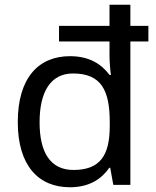

<svg xmlns="http://www.w3.org/2000/svg" viewBox="-20 -780 657 810"><path d="M275 10C358 10 409 -26 441 -72H445L458 0H530V-605H606V-671H530V-760H442V-671H229V-605H442V-544C442 -523 445 -481 448 -464H442C409 -508 359 -543 275 -543C143 -543 55 -452 55 -265C55 -83 141 10 275 10ZM290 -63C193 -63 147 -136 147 -264C147 -392 193 -470 288 -470C407 -470 443 -399 443 -265V-248C443 -124 402 -63 290 -63Z"/></svg>

Font: Noto Sans Elbasan
Style: Regular
Weight: 400
Designer: Monotype Design Team
Foundry: Monotype Imaging Inc.
Version: Version 2.004